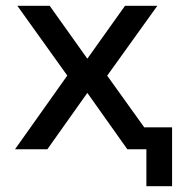

<svg xmlns="http://www.w3.org/2000/svg" viewBox="-20 -517 629 665"><path d="M487 128V0H452V-76H576V128ZM32 0 232 -282 234 -226 40 -497H152L283 -313H282L413 -497H525L332 -228L334 -279L534 0H421L282 -196H283L144 0Z"/></svg>

Font: Nunito Sans 7pt Medium
Style: Regular
Weight: 500
Designer: Vernon Adams
Foundry: Vernon Adams
Version: Version 3.101;gftools[0.9.27]